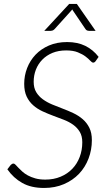

<svg xmlns="http://www.w3.org/2000/svg" viewBox="-20 -924 538 952"><path d="M16.5 0ZM455 -622Q449.5 -613.5 442 -613.5Q436 -613.5 427.5 -623Q419 -632.5 404.2 -643.8Q389.5 -655 366.2 -664.5Q343 -674 308 -674Q270 -674 240.2 -661.8Q210.5 -649.5 189.8 -628.2Q169 -607 158 -578.8Q147 -550.5 147 -518.5Q147 -488 159.5 -467.2Q172 -446.5 192.2 -431.8Q212.5 -417 238.2 -406.2Q264 -395.5 291.2 -385.2Q318.5 -375 344.2 -362.8Q370 -350.5 390.2 -333Q410.5 -315.5 423 -290.5Q435.5 -265.5 435.5 -229Q435.5 -181 419 -137.8Q402.5 -94.5 371.8 -62.2Q341 -30 297 -11Q253 8 198.5 8Q134.5 8 90.5 -16.8Q46.5 -41.5 16.5 -84.5L33 -106Q40 -113 47 -113Q51.5 -113 57.2 -107Q63 -101 71.2 -92.2Q79.5 -83.5 90.8 -73.2Q102 -63 118 -54.2Q134 -45.5 155.2 -39.5Q176.5 -33.5 204.5 -33.5Q246.5 -33.5 280.5 -47.8Q314.5 -62 338.5 -87Q362.5 -112 375.2 -145.8Q388 -179.5 388 -218.5Q388 -249.5 375.5 -270.2Q363 -291 342.8 -305.5Q322.5 -320 296.8 -330Q271 -340 244 -350Q217 -360 191 -372Q165 -384 144.8 -401.8Q124.5 -419.5 112.2 -445.2Q100 -471 100 -508.5Q100 -549 114.5 -586.5Q129 -624 156.2 -652.8Q183.5 -681.5 223 -698.5Q262.5 -715.5 313 -715.5Q364 -715.5 402.5 -696.8Q441 -678 469 -642ZM454 -771H421Q417.5 -771 412.8 -772.5Q408 -774 404 -779.5L341 -872.5L338 -877.5Q337 -876 336.2 -874.8Q335.5 -873.5 334.5 -872.5L250.5 -779.5Q245 -774 240 -772.5Q235 -771 231.5 -771H199.5L323 -904.5H361Z"/></svg>

Font: Lato Light
Style: Italic
Weight: 300
Italic angle: -7°
Designer: Lukasz Dziedzic
Foundry: tyPoland Lukasz Dziedzic
Version: Version 2.007; 2014-02-27